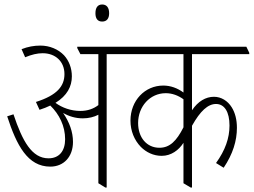

<svg xmlns="http://www.w3.org/2000/svg" viewBox="-20 -830 1130 855"><path d="M204 -88C264 -88 305 -132 305 -198C305 -243 289 -286 261 -327C287 -312 316 -303 349 -303C375 -303 399 -309 418 -319V-14L449 5H455V-589H548V-595L534 -622H324V-616L338 -589H418V-362C397 -346 371 -336 338 -336C296 -336 257 -350 227 -372C279 -404 300 -445 300 -490C300 -527 287 -560 265 -584C239 -611 201 -627 160 -627C131 -627 104 -622 76 -611L92 -575C121 -587 146 -593 170 -593C227 -593 267 -556 267 -500C267 -447 235 -406 140 -376L156 -341C174 -347 190 -353 204 -360C244 -321 270 -269 270 -210C270 -158 244 -125 196 -125C122 -125 80 -201 40 -321L12 -312C54 -183 103 -88 204 -88Z M435 -734C455 -734 466 -747 466 -771C466 -796 455 -810 435 -810C416 -810 405 -797 405 -771C405 -747 415 -734 435 -734Z M700 -136C742 -136 776 -161 797 -194V-14L829 5H835V-270C872 -336 906 -367 942 -367C980 -367 1002 -331 1002 -271C1002 -215 983 -161 942 -104L976 -83C1017 -144 1035 -203 1035 -261C1035 -297 1027 -328 1012 -352C994 -381 965 -399 933 -399C896 -399 862 -379 835 -339V-589H1090V-595L1077 -622H503V-616L517 -589H797V-418C770 -438 739 -449 707 -449C625 -449 561 -382 561 -293C561 -247 578 -206 607 -176C631 -152 663 -136 700 -136ZM595 -282C595 -356 648 -415 718 -415C747 -415 773 -405 797 -388V-263C766 -202 736 -172 690 -172C633 -172 595 -218 595 -282Z"/></svg>

Font: Noto Serif Devanagari ExtraCondensed ExtraLight
Style: Regular
Weight: 200
Width: 2
Designer: Universal Thirst, Indian Type Foundry and the Monotype Design Team
Foundry: Monotype Imaging Inc.
Version: Version 2.004